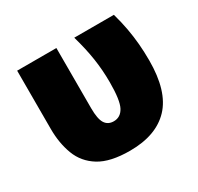

<svg xmlns="http://www.w3.org/2000/svg" viewBox="-125 -701 882 856"><g transform="rotate(-30 316.0 -272.5)"><path d="M315 8Q214 8 158 -26.5Q102 -61 79.5 -120.5Q57 -180 57 -253V-553H259V-243Q259 -188 273.5 -165Q288 -142 318 -142Q353 -142 371 -175.5Q389 -209 389 -302Q389 -364 380 -423.5Q371 -483 351 -553H555Q568 -507 575.5 -465.5Q583 -424 586.5 -383.5Q590 -343 590 -298Q590 -140 520 -66Q450 8 315 8Z"/></g></svg>

Font: Noto Sans Display Black
Style: Regular
Weight: 900
Designer: Monotype Design Team
Foundry: Monotype Imaging Inc.
Version: Version 2.003